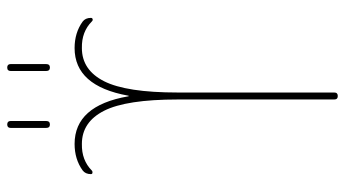

<svg xmlns="http://www.w3.org/2000/svg" viewBox="-235 -735 970 540"><g transform="rotate(-90 250.0 -465.0)"><path d="M320.3 -820.3V-919.9Q320.3 -929.7 330.1 -929.7Q339.8 -929.7 339.8 -919.9V-820.3Q339.8 -809.6 330.1 -809.6Q320.3 -809.6 320.3 -820.3ZM160.2 -820.3V-919.9Q160.2 -929.7 169.9 -929.7Q179.7 -929.7 179.7 -919.9V-820.3Q179.7 -809.6 169.9 -809.6Q160.2 -809.6 160.2 -820.3ZM40 -691.4Q38.1 -689.5 34.2 -689.9Q30.3 -690.4 30.3 -694.3Q30.3 -710 41 -717.8Q72.3 -740.2 115.2 -740.2Q222.7 -740.2 249 -589.8Q249 -587.9 250 -587.9Q251 -587.9 251 -589.8Q278.3 -740.2 384.8 -740.2Q427.7 -740.2 459 -717.8Q469.7 -710 469.7 -694.3Q469.7 -690.4 466.3 -689.5Q462.9 -688.5 460 -691.4Q430.7 -720.7 384.8 -719.7Q323.2 -719.7 291.5 -657.2Q259.8 -594.7 259.8 -450.2V-9.8Q259.8 0 250 0Q240.2 0 240.2 -9.8V-450.2Q240.2 -594.7 208.5 -657.2Q176.8 -719.7 115.2 -719.7Q69.3 -720.7 40 -691.4Z"/></g></svg>

Font: Rounded-X Mgen+ 1mn thin
Style: Regular
Weight: 100
Designer: [Source Han Sans]
Ryoko NISHIZUKA  (kana & ideographs); Paul D. Hunt (Latin, Greek & Cyrillic); Wenlong ZHANG  (bopomofo
Version: Version 1.059.20150602